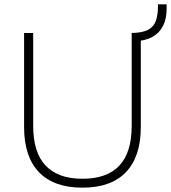

<svg xmlns="http://www.w3.org/2000/svg" viewBox="-20 -857 788 885"><path d="M360 8Q228 8 159.5 -63.5Q91 -135 91 -271V-705H133V-277Q133 -154 190.5 -93.5Q248 -33 360 -33Q473 -33 530 -93.5Q587 -154 587 -277V-705H629V-271Q629 -135 560.5 -63.5Q492 8 360 8ZM603 -667 588 -680V-705Q637 -706 662.5 -719.5Q688 -733 698 -760Q708 -787 708 -825V-837H748V-817Q748 -770 731.5 -737.5Q715 -705 682.5 -687Q650 -669 603 -667Z"/></svg>

Font: Nunito Sans 12pt ExtraLight 12pt ExtraLight
Style: Regular
Weight: 250
Version: Version 3.101;gftools[0.9.27]